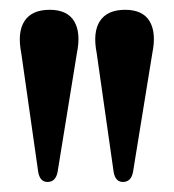

<svg xmlns="http://www.w3.org/2000/svg" viewBox="-20 -810 355 392"><path d="M231 -438.5Q215.5 -438.5 212 -459L177.5 -701Q169 -744 184 -767Q199 -790 235.5 -790Q271.5 -790 285.5 -766.5Q299.5 -743 291 -701.5L251.5 -458.5Q247.5 -438.5 231 -438.5ZM77 -438.5Q61.5 -438.5 58 -459L23.5 -701Q15 -744 30 -767Q45 -790 81.5 -790Q117.5 -790 131.5 -766.5Q145.5 -743 137 -701.5L97.5 -458.5Q93.5 -438.5 77 -438.5Z"/></svg>

Font: Fraunces 144pt S050 SemiBold
Style: Regular
Weight: 600
Version: Version 1.000; ttfautohint (v1.8.3)